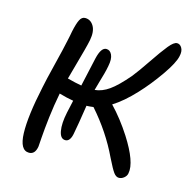

<svg xmlns="http://www.w3.org/2000/svg" viewBox="-82 -561 672 675"><g transform="rotate(15 254.0 -223.0)"><path d="M79.1 29.8Q45.9 29.8 43.9 -32.2Q42 -94.2 65.9 -205.1Q70.8 -230.5 86.4 -293.2Q102.1 -356 108.9 -389.2Q109.9 -394 112.1 -404.3Q114.3 -414.6 115.2 -420.9Q121.6 -451.2 128.7 -465.1Q135.7 -479 147.9 -479Q168 -479 179.2 -460Q190.4 -440.9 184.1 -408.2Q181.2 -393.6 174.6 -368.9Q168 -344.2 158.7 -311Q149.4 -277.8 144 -257.8Q172.9 -250 195.8 -246.1Q218.3 -346.7 219.2 -351.1Q229 -393.1 248 -393.1Q261.7 -393.1 268.6 -378.2Q275.4 -363.3 270 -336.9Q267.6 -323.2 263.2 -307.1Q258.8 -291 253.2 -272.2Q247.6 -253.4 245.1 -243.2Q271.5 -245.6 297.1 -263.7Q322.8 -281.7 359.9 -325.2Q377.9 -347.7 406.7 -390.4Q435.5 -433.1 453.4 -455.1Q471.2 -477.1 482.9 -477.1Q494.1 -477.1 500.7 -465.3Q507.3 -453.6 502.9 -435.1Q498 -410.2 464.8 -362.5Q431.6 -314.9 396 -276.9Q355.5 -233.4 317.9 -210Q356.9 -169.4 391.1 -116.2Q444.3 -32.7 436 8.8Q434.6 18.6 425.8 25.9Q417 33.2 407.2 33.2Q396.5 33.2 387.7 21Q378.9 8.8 364.3 -21Q361.8 -25.4 360.8 -27.8Q321.3 -111.3 256.8 -184.1Q241.2 -182.1 234.9 -182.1H231.9Q220.7 -108.4 213.9 -74.2Q208 -45.9 190.9 -45.9Q172.9 -45.9 168 -72.8Q163.1 -99.6 171.9 -141.1Q174.3 -151.9 182.1 -187Q158.2 -190.9 129.9 -199.2Q121.1 -153.8 115.7 -108.4Q110.4 -63 108.4 -33.4Q106.4 -3.9 106 0Q101.1 29.8 79.1 29.8Z"/></g></svg>

Font: Shantell Sans Bouncy
Style: Italic
Weight: 300
Italic angle: -11.31°
Designer: Stephen Nixon, Anya Danilova, Shantell Martin
Foundry: Arrow Type
Version: Version 1.006;[9816181b4]